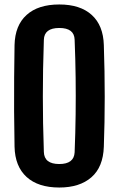

<svg xmlns="http://www.w3.org/2000/svg" viewBox="-20 -829 530 858"><path d="M245 9Q150.5 9 98.8 -38.2Q47 -85.5 45 -173.5Q43.5 -255 43 -332Q42.5 -409 43.2 -482.5Q44 -556 45 -627.5Q47 -715.5 98.8 -762.2Q150.5 -809 245 -809Q338.5 -809 390 -762.2Q441.5 -715.5 444 -627.5Q446 -568 447 -510.2Q448 -452.5 448 -396Q448 -339.5 447 -283.8Q446 -228 444 -173.5Q441 -82.5 388.5 -36.8Q336 9 245 9ZM245 -96Q310.5 -96 313.5 -148Q317 -236.5 318 -318.5Q319 -400.5 318 -482.2Q317 -564 313.5 -651.5Q312 -704 245 -704Q177.5 -704 176 -651Q173.5 -580.5 172.5 -518.8Q171.5 -457 171.5 -398.5Q171.5 -340 172.5 -279.2Q173.5 -218.5 176 -150Q177.5 -96 245 -96Z"/></svg>

Font: Big Shoulders
Style: Bold
Weight: 700
Designer: Patric King
Foundry: XO Type Co
Version: Version 2.002